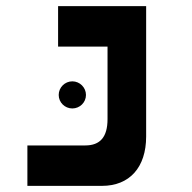

<svg xmlns="http://www.w3.org/2000/svg" viewBox="-20 -606 626 626"><path d="M69.3 0H312.5C402.3 0 456.5 -60.1 456.5 -161.1V-585.9H169.4V-454.1H330.6V-217.8C330.6 -159.2 306.6 -131.8 257.8 -131.8H69.3ZM215.8 -252.4C240.2 -252.4 260.3 -272 260.3 -296.4C260.3 -320.8 240.2 -340.8 215.8 -340.8C191.4 -340.8 171.4 -320.8 171.4 -296.4C171.4 -272 191.4 -252.4 215.8 -252.4Z"/></svg>

Font: Cascadia Mono NF
Style: Bold
Weight: 700
Monospace: yes
Designer: Aaron Bell
Foundry: Saja Typeworks
Version: Version 2404.023